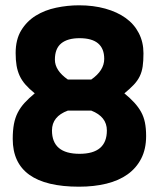

<svg xmlns="http://www.w3.org/2000/svg" viewBox="-20 -692 600 724"><path d="M278 -672Q332 -672 377 -659.5Q422 -647 454 -624Q486 -601 503.5 -567Q521 -533 521 -491Q521 -462 518 -441.5Q515 -421 507 -404.5Q499 -388 485 -373Q471 -358 449 -340Q471 -322 486.5 -305Q502 -288 512 -270Q522 -252 526.5 -230Q531 -208 531 -179Q531 -130 512.5 -94Q494 -58 461 -34.5Q428 -11 381.5 0.5Q335 12 278 12Q28 12 28 -168Q28 -200 32.5 -224Q37 -248 47 -267.5Q57 -287 73 -304.5Q89 -322 111 -340Q90 -357 76 -373Q62 -389 54 -406.5Q46 -424 42.5 -444.5Q39 -465 39 -492Q39 -543 60 -577.5Q81 -612 115 -633Q149 -654 192 -663Q235 -672 278 -672ZM176 -200Q176 -112 280 -112Q383 -112 383 -200Q383 -252 324 -275H236Q176 -253 176 -200ZM280 -548Q235 -548 211 -528.5Q187 -509 187 -467Q187 -426 236 -392H324Q373 -426 373 -470Q373 -548 280 -548Z"/></svg>

Font: Sunflower
Style: Bold
Weight: 700
Designer: JIKJI
Foundry: JIKJI
Version: Version 1.00